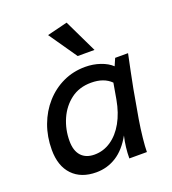

<svg xmlns="http://www.w3.org/2000/svg" viewBox="-138 -853 863 966"><g transform="rotate(-20 294.0 -370.5)"><path d="M213 9Q132 9 86 -39Q40 -87 40 -174Q40 -244 62.5 -305Q85 -366 126 -412Q167 -458 221.5 -483.5Q276 -509 340 -509Q382 -509 420 -496Q458 -483 481 -461L498 -500H567Q557 -452 548 -408.5Q539 -365 531 -323L504 -170Q496 -122 491 -74.5Q486 -27 486 0H392Q392 -29 395.5 -59Q399 -89 406 -118Q370 -53 321 -22Q272 9 213 9ZM235 -78Q283 -78 323.5 -105.5Q364 -133 392 -183Q420 -233 432 -300L447 -386Q409 -424 341 -424Q277 -424 232 -390Q187 -356 163 -301.5Q139 -247 139 -185Q139 -133 164 -105.5Q189 -78 235 -78ZM324 -573 220 -723 329 -750 414 -573Z"/></g></svg>

Font: Livvic Medium
Style: Italic
Weight: 500
Italic angle: -10°
Designer: Jacques Le Bailly, Baron von Fonthausen
Version: Version 1.001; ttfautohint (v1.8.2)